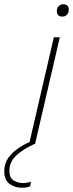

<svg xmlns="http://www.w3.org/2000/svg" viewBox="-126 -675 343 902"><path d="M168 -597Q141 -597 141 -623Q141 -637 149.5 -646Q158 -655 171 -655Q197 -655 197 -629Q197 -615 188.5 -606Q180 -597 168 -597ZM-23 207Q-56 207 -81 189Q-106 171 -106 130Q-106 85 -74.5 51Q-43 17 13 -8L127 -500H155L39 0Q-14 23 -48 54Q-82 85 -82 127Q-82 161 -61.5 173Q-41 185 -18 185Q3 185 19 178L16 200Q2 207 -23 207Z"/></svg>

Font: Prodigy Sans ExtraLight
Style: Italic
Weight: 200
Italic angle: -13°
Designer: Wei Huang
Foundry: Wei Huang
Version: Version 1.003; ttfautohint (v1.8.3)